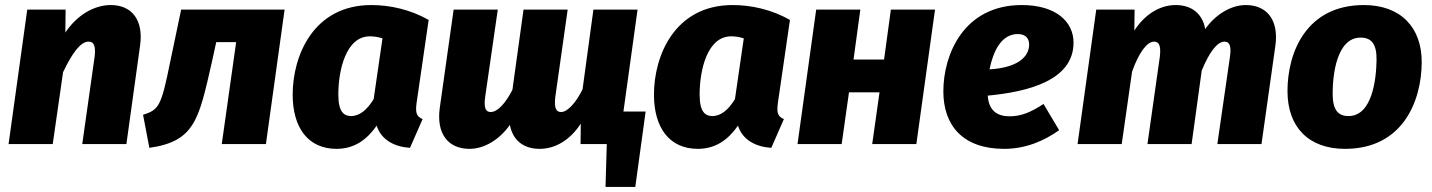

<svg xmlns="http://www.w3.org/2000/svg" viewBox="-20 -571 5676 761"><path d="M419 -551C350 -551 283 -508 239 -442L240 -533H88L14 0H189L230 -285C266 -360 299 -406 331 -406C349 -406 361 -394 355 -346L306 0H481L535 -389C550 -491 503 -551 419 -551Z M1108 -533H698L654 -323C619 -150 610 -136 547 -116L572 15C753 -11 768 -98 820 -326L837 -404H916L859 0H1034Z M1452 -551C1222 -551 1140 -350 1140 -196C1140 -65 1201 19 1314 19C1387 19 1436 -20 1473 -73C1491 -16 1544 11 1605 15L1655 -99C1628 -110 1627 -128 1631 -162L1679 -492C1607 -533 1526 -551 1452 -551ZM1446 -427C1466 -427 1479 -424 1496 -419L1461 -178C1434 -134 1404 -111 1372 -111C1344 -111 1321 -126 1321 -196C1321 -295 1352 -427 1446 -427Z M2451 -129 2507 -533H2332L2289 -217C2265 -168 2231 -127 2204 -127C2187 -127 2175 -138 2181 -187L2230 -533H2055L2011 -215C1986 -166 1954 -127 1925 -127C1908 -127 1896 -138 1903 -187L1953 -533H1778L1723 -143C1709 -41 1756 19 1841 19C1900 19 1960 -18 2001 -76C2012 -15 2055 19 2119 19C2183 19 2241 -18 2282 -81L2281 0H2385L2380 170H2498L2539 -129Z M2884 -551C2654 -551 2572 -350 2572 -196C2572 -65 2633 19 2746 19C2819 19 2868 -20 2905 -73C2923 -16 2976 11 3037 15L3087 -99C3060 -110 3059 -128 3063 -162L3111 -492C3039 -533 2958 -551 2884 -551ZM2878 -427C2898 -427 2911 -424 2928 -419L2893 -178C2866 -134 2836 -111 2804 -111C2776 -111 2753 -126 2753 -196C2753 -295 2784 -427 2878 -427Z M3437 0H3612L3686 -533H3511L3484 -335H3363L3390 -533H3215L3141 0H3316L3345 -205H3466Z M4235 -402C4235 -486 4164 -551 4030 -551C3799 -551 3719 -354 3719 -209C3719 -74 3796 19 3960 19C4046 19 4119 -13 4178 -55L4116 -159C4066 -126 4027 -110 3982 -110C3935 -110 3899 -130 3895 -192C4056 -207 4235 -253 4235 -402ZM3902 -296C3916 -366 3948 -436 4014 -436C4048 -436 4059 -416 4059 -394C4059 -357 4030 -304 3902 -296Z M4918 -551C4859 -551 4798 -514 4757 -456C4746 -517 4703 -551 4640 -551C4576 -551 4517 -513 4476 -450L4477 -533H4325L4251 0H4426L4467 -287C4493 -361 4526 -406 4554 -406C4571 -406 4583 -395 4577 -346L4528 0H4703L4743 -291C4772 -362 4804 -406 4833 -406C4850 -406 4862 -395 4855 -346L4805 0H4980L5035 -390C5049 -491 5002 -551 4918 -551Z M5311 19C5540 19 5614 -170 5615 -323C5616 -463 5531 -551 5386 -551C5158 -551 5083 -364 5083 -210C5083 -67 5167 19 5311 19ZM5325 -111C5282 -111 5262 -137 5262 -200C5262 -275 5278 -422 5373 -422C5416 -422 5437 -396 5436 -333C5435 -258 5419 -111 5325 -111Z"/></svg>

Font: Fira Sans ExtraBold
Style: Italic
Weight: 800
Italic angle: -8°
Designer: bBox Type GmbH & Carrois Corporate GbR & Edenspiekermann AG
Foundry: bBox Type GmbH & Carrois Corporate GbR & Edenspiekermann AG
Version: Version 4.301;PS 004.301;hotconv 1.0.88;makeotf.lib2.5.64775